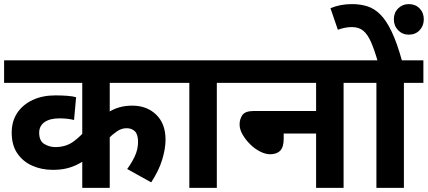

<svg xmlns="http://www.w3.org/2000/svg" viewBox="-20 -916 2086 936"><path d="M837 -512H515V-337L509 -369Q534 -385 562.5 -393Q591 -401 625 -401Q696 -401 741.5 -357Q787 -313 787 -235Q787 -191 770.5 -137Q754 -83 717 -27L600 -92Q623 -123 638 -156Q653 -189 653 -224Q653 -261 637.5 -276Q622 -291 597 -291Q572 -291 548.5 -274.5Q525 -258 509 -241L515 -260V0H381V-187L417 -149Q388 -130 361 -116Q334 -102 304.5 -95Q275 -88 237 -88Q182 -88 136.5 -108.5Q91 -129 64 -169Q37 -209 37 -269Q37 -325 64 -365.5Q91 -406 139 -428.5Q187 -451 250 -451Q278 -451 306.5 -449Q335 -447 351 -442L341 -331Q326 -335 307.5 -337Q289 -339 270 -339Q223 -339 197 -320.5Q171 -302 171 -269Q171 -229 196 -214Q221 -199 250 -199Q303 -199 341 -228Q379 -257 404 -290L381 -202V-512H0V-622H837Z M1037 -512V0H903V-512H823V-622H1132V-512Z M1117 -622H1749V-512H1655V0H1521V-265H1363V-239Q1363 -199 1346 -181.5Q1329 -164 1297 -164Q1274 -164 1247.9 -177.3Q1221.7 -190.6 1199.3 -212.8Q1177 -235 1162.5 -260.3Q1148 -285.6 1148 -309.2Q1148 -335 1161.5 -355Q1175 -375 1219 -375H1521V-512H1117Z M1949 -512V0H1815V-512H1735V-622H2044V-512ZM1822 -615Q1805 -674 1788.5 -711.5Q1772 -749 1750.5 -766.5Q1729 -784 1695 -784Q1676 -784 1658.5 -780Q1641 -776 1627 -771L1591 -876Q1615 -886 1640.5 -891Q1666 -896 1696 -896Q1736 -896 1770 -885.5Q1804 -875 1833.5 -846Q1863 -817 1889.5 -761.5Q1916 -706 1941 -615ZM1900 -822Q1900 -854 1921 -875Q1942 -896 1973 -896Q2005 -896 2025.5 -875Q2046 -854 2046 -822Q2046 -790 2025.5 -768.5Q2005 -747 1973 -747Q1942 -747 1921 -768.5Q1900 -790 1900 -822Z"/></svg>

Font: Noto Sans Devanagari
Style: Regular
Weight: 400
Designer: Jelle Bosma - Monotype Design Team
Foundry: Monotype Imaging Inc.
Version: Version 2.003